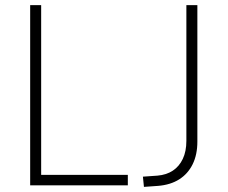

<svg xmlns="http://www.w3.org/2000/svg" viewBox="-20 -725 890 751"><path d="M98 0V-705H141V-41H480V0ZM543 6 539 -34 596 -38Q631 -41 656 -57.5Q681 -74 695 -103.5Q709 -133 709 -174V-705H752V-171Q752 -120 733.5 -82.5Q715 -45 681 -23.5Q647 -2 599 2Z"/></svg>

Font: Nunito Sans 10pt SemiCondensed ExtraLight
Style: Regular
Weight: 250
Width: 4
Designer: Vernon Adams
Foundry: Vernon Adams
Version: Version 3.101;gftools[0.9.27]